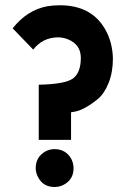

<svg xmlns="http://www.w3.org/2000/svg" viewBox="-20 -707 489 748"><path d="M29.3 -596.7Q85.9 -668 164.1 -682.6Q187.5 -686.5 212.9 -686.5Q335 -686.5 388.7 -594.7Q418 -544.9 419.9 -479.5Q419.9 -425.8 403.3 -384.3Q386.7 -342.8 362.3 -322.3Q337.9 -301.8 314 -288.6Q290 -275.4 273.4 -272.5L256.8 -269.5V-162.1H130.9V-377Q233.4 -378.9 264.6 -401.4Q294.9 -424.8 294.9 -481.4Q294.9 -533.2 245.1 -553.7Q225.6 -561.5 205.1 -561.5Q145.5 -560.5 109.4 -513.7ZM119.1 -51.8Q119.1 -95.7 157.2 -117.2Q173.8 -126 192.4 -126Q236.3 -126 257.8 -87.9Q266.6 -70.3 266.6 -51.8Q266.6 -7.8 228.5 12.7Q211.9 21.5 192.4 21.5Q147.5 21.5 127.9 -17.6Q119.1 -34.2 119.1 -51.8Z"/></svg>

Font: Post No Bills Colombo ExtraBold
Style: Regular
Weight: 800
Designer: Kosala Senevirathne, Siva Puranthara, Lasantha Premarathna, Tharique Azeez
Foundry: Mooniak
Version: Version 1.220 ; ttfautohint (v1.6)